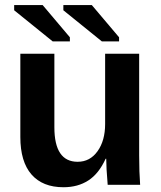

<svg xmlns="http://www.w3.org/2000/svg" viewBox="-20 -745 651 774"><path d="M405.8 -105Q378.4 -44.9 336.2 -17.6Q293.9 9.8 235.8 9.8Q151.9 9.8 106.9 -41.7Q62 -93.3 62 -192.9V-528.3H199.2V-231.9Q199.2 -92.8 293 -92.8Q342.8 -92.8 373.3 -135.5Q403.8 -178.2 403.8 -245.1V-528.3H541V-118.2Q541 -84.5 542 -54.9Q543 -25.4 544.9 0H414.1Q408.2 -70.3 408.2 -105ZM390.6 -578.1 235.4 -703.6V-724.6H350.1L460 -594.7V-578.1ZM192.4 -578.1 37.1 -703.6V-724.6H151.9L261.7 -594.7V-578.1Z"/></svg>

Font: Arimo
Style: Bold
Weight: 700
Designer: Steve Matteson
Foundry: Monotype Imaging Inc.
Version: Version 1.33